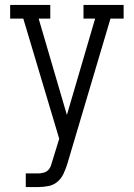

<svg xmlns="http://www.w3.org/2000/svg" viewBox="-20 -755 540 775"><path d="M84 0V-55H135Q145 -55 156 -58Q167 -61 174.5 -68.5Q182 -76 185.5 -86.5Q189 -97 192 -107L219 -195L74 -680H21V-735H183V-680H136L250 -291L364 -680H317V-735H479V-680H426Q382 -533 338.5 -385.5Q295 -238 251 -91Q245 -72 236 -53Q227 -34 211.5 -21Q196 -8 175.5 -4Q155 0 135 0Z"/></svg>

Font: Iosevka Slab Light
Style: Regular
Weight: 300
Monospace: yes
Designer: Belleve Invis
Foundry: Belleve Invis
Version: Version 11.1.0; ttfautohint (v1.8.3)